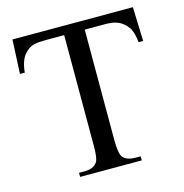

<svg xmlns="http://www.w3.org/2000/svg" viewBox="-100 -754 809 846"><g transform="rotate(-15 304.5 -331.0)"><path d="M564.9 -506.8Q563 -524.9 560.1 -537.8Q557.1 -550.8 553.2 -560.3Q549.3 -569.8 544.7 -576.4Q540 -583 534.2 -588.9Q518.6 -605.5 497.8 -613.5Q477.1 -621.6 443.8 -621.6H350.1V-115.7Q350.1 -84.5 353.8 -65.4Q357.4 -46.4 363.8 -38.6Q380.9 -18.6 420.4 -18.6H443.8V0H162.6V-18.6H186.5Q208 -18.6 222.2 -24.4Q236.3 -30.3 246.1 -43.9Q251 -51.8 253.7 -69.1Q256.3 -86.4 256.3 -115.7V-621.6H177.2Q157.2 -621.6 143.3 -620.6Q129.4 -619.6 119.4 -617.2Q109.4 -614.7 101.8 -610.8Q94.2 -606.9 87.4 -600.6Q51.8 -574.2 45.9 -506.8H23.9L31.2 -662.1H580.6L585.9 -506.8Z"/></g></svg>

Font: GodaGr
Style: Regular
Weight: 400
Version: 1.0.0